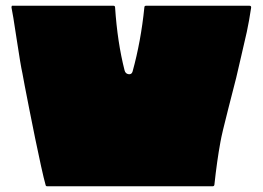

<svg xmlns="http://www.w3.org/2000/svg" viewBox="-20 -649 917 669"><path d="M489 -629H849Q856 -629 855 -622Q848 -575 840 -538Q832 -501 821 -455.5Q810 -410 803 -378Q798 -358 775.5 -270.5Q753 -183 748 -154Q736 -89 727 -5Q726 0 721 0H144Q140 0 139 -4Q133 -25 123 -70.5Q113 -116 102.5 -167Q92 -218 82.5 -266.5Q73 -315 66 -351Q59 -387 58 -394Q52 -420 38 -513Q24 -606 20 -623Q20 -624 20.5 -626.5Q21 -629 22 -629H375Q381 -629 381 -623Q389 -502 414 -404Q417 -392 428 -390.5Q439 -389 442 -400Q471 -505 483 -623Q483 -629 489 -629Z"/></svg>

Font: Cubao Free Wide
Style: Wide
Weight: 400
Designer: Aaron Amar
Version: Version 001.001